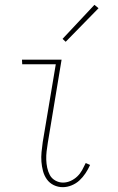

<svg xmlns="http://www.w3.org/2000/svg" viewBox="-20 -767 490 795"><path d="M240 8Q220 8 202.5 -0.5Q185 -9 174 -24.5Q163 -40 158 -59Q153 -78 151.5 -97.5Q150 -117 152 -137.5Q154 -158 157 -179L211 -501H72L71 -520H235L178 -176Q175 -158 173 -140.5Q171 -123 171.5 -106Q172 -89 175.5 -72.5Q179 -56 186.5 -42Q194 -28 209 -19.5Q224 -11 241 -11Q257 -11 272.5 -18Q288 -25 300 -36.5Q312 -48 320 -62.5Q328 -77 335 -92L353 -84Q345 -66 334 -49.5Q323 -33 309 -20Q295 -7 276.5 0.5Q258 8 240 8ZM252 -594 239 -606 371 -747 388 -733Z"/></svg>

Font: Iosevka Etoile Thin
Style: Italic
Weight: 100
Italic angle: -9°
Designer: Belleve Invis
Foundry: Belleve Invis
Version: Version 22.1.2; ttfautohint (v1.8.4)